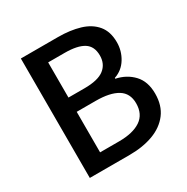

<svg xmlns="http://www.w3.org/2000/svg" viewBox="-167 -882 1001 1026"><g transform="rotate(-30 333.5 -368.5)"><path d="M97 0V-737H326Q401 -737 459.5 -719.5Q518 -702 551.5 -662Q585 -622 585 -556Q585 -503 557.5 -458Q530 -413 480 -396V-391Q543 -378 584 -334.5Q625 -291 625 -216Q625 -143 588.5 -95Q552 -47 488.5 -23.5Q425 0 343 0ZM213 -429H312Q396 -429 433.5 -458.5Q471 -488 471 -540Q471 -597 432 -621.5Q393 -646 315 -646H213ZM213 -91H330Q416 -91 463.5 -123Q511 -155 511 -222Q511 -284 464.5 -312.5Q418 -341 330 -341H213Z"/></g></svg>

Font: Source Han Sans Medium
Style: Regular
Weight: 500
Designer: Ryoko NISHIZUKA Ë•øÂ°öÊ∂ºÂ≠ê (kana, bopomofo & ideographs); Paul D. Hunt (Latin, Greek & Cyrillic); Sandoll Communicatio
Foundry: Adobe
Version: Version 2.004;hotconv 1.0.118;makeotfexe 2.5.65603